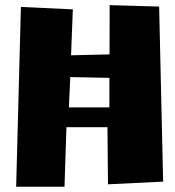

<svg xmlns="http://www.w3.org/2000/svg" viewBox="-20 -711 666 731"><path d="M247.6 -417.5 396.5 -414.6V-302.2H242.2ZM225.6 0 232.9 -226.6H389.2L391.1 -9.3L601.1 -19.5L585.9 -686L397.5 -691.4L397 -503.9L250.5 -500.5L257.3 -675.3L59.6 -684.6L41.5 0Z"/></svg>

Font: Luckiest Guy
Style: Regular
Weight: 400
Designer: Astigmatic (AOETI)
Foundry: Astigmatic (AOETI)
Version: Version 1.001